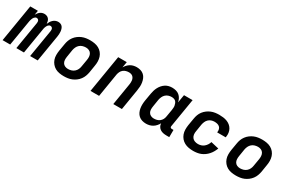

<svg xmlns="http://www.w3.org/2000/svg" viewBox="79 -1420 3441 2319"><g transform="rotate(30 1799.5 -260.0)"><path d="M-1 0 85 -520H191L181 -460Q189 -474 199 -486.5Q209 -499 222 -509Q235 -519 250 -523.5Q265 -528 280 -528Q299 -528 315 -521Q331 -514 341.5 -501Q352 -488 356.5 -471Q361 -454 362 -437Q369 -454 379 -470.5Q389 -487 403.5 -500.5Q418 -514 436 -521Q454 -528 472 -528Q490 -528 506 -521.5Q522 -515 532 -502Q542 -489 547 -472.5Q552 -456 553.5 -439Q555 -422 554 -404Q553 -386 550 -368L489 0H383L447 -386Q448 -395 447.5 -404.5Q447 -414 443 -422Q439 -430 431 -434.5Q423 -439 413 -439Q404 -439 395.5 -434Q387 -429 381 -421.5Q375 -414 370.5 -405Q366 -396 363 -387Q360 -378 358 -369Q356 -360 355 -351L297 0H191L255 -386Q256 -395 255.5 -404.5Q255 -414 251 -422Q247 -430 239 -434.5Q231 -439 221 -439Q212 -439 204 -434Q196 -429 189.5 -421.5Q183 -414 179 -405Q175 -396 172 -387Q169 -378 166.5 -369Q164 -360 163 -351L105 0Z M856 8Q824 8 792.5 2.5Q761 -3 735 -17.5Q709 -32 689.5 -55.5Q670 -79 660 -108Q650 -137 650 -169Q650 -201 655 -233L672 -333Q676 -360 686 -387Q696 -414 714 -438Q732 -462 756 -480Q780 -498 807 -509Q834 -520 862 -524Q890 -528 917 -528Q949 -528 980.5 -522.5Q1012 -517 1038.5 -502.5Q1065 -488 1084.5 -464.5Q1104 -441 1113.5 -412Q1123 -383 1123.5 -351Q1124 -319 1118 -287L1102 -187Q1097 -160 1087 -133Q1077 -106 1059 -82Q1041 -58 1017 -40Q993 -22 966.5 -11Q940 0 911.5 4Q883 8 856 8ZM856 -93Q878 -93 901 -99.5Q924 -106 942.5 -122Q961 -138 971 -159.5Q981 -181 984 -203L1001 -303Q1005 -326 1003.5 -349Q1002 -372 991 -390.5Q980 -409 960 -418Q940 -427 917 -427Q895 -427 872 -420.5Q849 -414 831 -398Q813 -382 803 -360.5Q793 -339 789 -317L773 -217Q769 -194 770 -171Q771 -148 782 -129.5Q793 -111 813 -102Q833 -93 856 -93Z M1225 0 1311 -520H1431L1417 -439Q1429 -459 1445 -476.5Q1461 -494 1481 -506Q1501 -518 1523.5 -523Q1546 -528 1567 -528Q1596 -528 1622.5 -520Q1649 -512 1668.5 -494Q1688 -476 1698.5 -451.5Q1709 -427 1713.5 -399.5Q1718 -372 1716.5 -344Q1715 -316 1710 -287L1663 0H1543L1593 -303Q1595 -318 1596 -333Q1597 -348 1594.5 -362Q1592 -376 1586 -388.5Q1580 -401 1569.5 -410Q1559 -419 1545 -423Q1531 -427 1516 -427Q1496 -427 1476 -421.5Q1456 -416 1439 -402.5Q1422 -389 1412.5 -369.5Q1403 -350 1399 -330L1345 0Z M2002 8Q1973 8 1946.5 0Q1920 -8 1900 -25.5Q1880 -43 1868.5 -67.5Q1857 -92 1852.5 -119.5Q1848 -147 1849 -175.5Q1850 -204 1855 -233L1872 -333Q1876 -357 1883 -380.5Q1890 -404 1901.5 -426.5Q1913 -449 1930 -468.5Q1947 -488 1968 -502Q1989 -516 2013.5 -522Q2038 -528 2062 -528Q2089 -528 2115.5 -521Q2142 -514 2161.5 -497.5Q2181 -481 2193.5 -457.5Q2206 -434 2210 -408L2229 -520H2349L2283 -120Q2282 -115 2282.5 -109.5Q2283 -104 2286.5 -100Q2290 -96 2295 -94.5Q2300 -93 2306 -93H2329L2328 8H2289Q2265 8 2242.5 3.5Q2220 -1 2201.5 -13Q2183 -25 2171.5 -45Q2160 -65 2160 -88Q2148 -67 2131.5 -48Q2115 -29 2093.5 -16Q2072 -3 2048.5 2.5Q2025 8 2002 8ZM2053 -93Q2073 -93 2094 -98Q2115 -103 2132.5 -116.5Q2150 -130 2160.5 -149.5Q2171 -169 2174 -190L2191 -290Q2193 -306 2194.5 -322Q2196 -338 2193.5 -353Q2191 -368 2185 -382.5Q2179 -397 2169 -407.5Q2159 -418 2143.5 -422.5Q2128 -427 2112 -427Q2090 -427 2068 -420Q2046 -413 2029 -397Q2012 -381 2002.5 -359.5Q1993 -338 1989 -317L1973 -217Q1969 -194 1969.5 -171.5Q1970 -149 1980.5 -130.5Q1991 -112 2010.5 -102.5Q2030 -93 2053 -93Z M2660 8Q2628 8 2596.5 2.5Q2565 -3 2538 -17.5Q2511 -32 2491.5 -55Q2472 -78 2461.5 -107Q2451 -136 2450.5 -168Q2450 -200 2455 -233L2472 -333Q2476 -360 2486 -387.5Q2496 -415 2514 -438.5Q2532 -462 2556 -480Q2580 -498 2607 -509Q2634 -520 2662 -524Q2690 -528 2717 -528Q2746 -528 2773.5 -524.5Q2801 -521 2826 -511.5Q2851 -502 2871.5 -485.5Q2892 -469 2905 -446Q2918 -423 2922 -395.5Q2926 -368 2921 -340L2920 -331H2801V-335Q2804 -355 2799.5 -374Q2795 -393 2781 -405.5Q2767 -418 2748 -422.5Q2729 -427 2709 -427Q2687 -427 2665.5 -419.5Q2644 -412 2627.5 -396Q2611 -380 2602 -359Q2593 -338 2589 -317L2573 -217Q2568 -192 2571 -168.5Q2574 -145 2587.5 -127Q2601 -109 2623 -101Q2645 -93 2669 -93Q2690 -93 2711.5 -99.5Q2733 -106 2750.5 -120.5Q2768 -135 2780.5 -154.5Q2793 -174 2799 -195L2910 -169Q2900 -143 2886.5 -119Q2873 -95 2854.5 -74Q2836 -53 2813 -36.5Q2790 -20 2765 -10Q2740 0 2713 4Q2686 8 2660 8Z M3256 8Q3224 8 3192.5 2.5Q3161 -3 3135 -17.5Q3109 -32 3089.5 -55.5Q3070 -79 3060 -108Q3050 -137 3050 -169Q3050 -201 3055 -233L3072 -333Q3076 -360 3086 -387Q3096 -414 3114 -438Q3132 -462 3156 -480Q3180 -498 3207 -509Q3234 -520 3262 -524Q3290 -528 3317 -528Q3349 -528 3380.5 -522.5Q3412 -517 3438.5 -502.5Q3465 -488 3484.5 -464.5Q3504 -441 3513.5 -412Q3523 -383 3523.5 -351Q3524 -319 3518 -287L3502 -187Q3497 -160 3487 -133Q3477 -106 3459 -82Q3441 -58 3417 -40Q3393 -22 3366.5 -11Q3340 0 3311.5 4Q3283 8 3256 8ZM3256 -93Q3278 -93 3301 -99.5Q3324 -106 3342.5 -122Q3361 -138 3371 -159.5Q3381 -181 3384 -203L3401 -303Q3405 -326 3403.5 -349Q3402 -372 3391 -390.5Q3380 -409 3360 -418Q3340 -427 3317 -427Q3295 -427 3272 -420.5Q3249 -414 3231 -398Q3213 -382 3203 -360.5Q3193 -339 3189 -317L3173 -217Q3169 -194 3170 -171Q3171 -148 3182 -129.5Q3193 -111 3213 -102Q3233 -93 3256 -93Z"/></g></svg>

Font: Iosevka Extended
Style: Bold Italic
Weight: 700
Width: 7
Italic angle: -9°
Monospace: yes
Designer: Belleve Invis
Foundry: Belleve Invis
Version: Version 32.5.0; ttfautohint (v1.8.4)